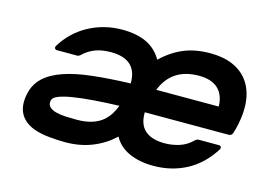

<svg xmlns="http://www.w3.org/2000/svg" viewBox="-65 -518 880 642"><g transform="rotate(15 375.0 -196.5)"><path d="M94.2 -280.3Q88.9 -280.3 86.7 -284.2Q84.5 -288.1 87.4 -293.5Q103 -319.3 124.3 -339.6Q145.5 -359.9 171.4 -374Q197.3 -388.2 226.8 -395.8Q256.3 -403.3 288.1 -403.3Q338.4 -403.3 372.6 -387Q406.7 -370.6 426.3 -336.4Q461.4 -370.1 501.2 -386.7Q541 -403.3 592.8 -403.3Q638.2 -403.3 671.1 -388.9Q704.1 -374.5 723.6 -347.7Q743.2 -320.8 748.5 -282.5Q753.9 -244.1 743.7 -196.8Q741.2 -187 739.3 -178.7Q737.3 -170.4 734.9 -164.1Q733.4 -160.6 730 -158.2Q726.6 -155.8 723.1 -155.8H431.6Q430.7 -113.8 453.9 -93.3Q477.1 -72.8 522.5 -72.8Q547.4 -72.8 573 -80.8Q598.6 -88.9 619.1 -109.9Q620.6 -111.3 623.5 -112.5Q626.5 -113.8 627.9 -113.8H699.7Q705.1 -113.8 707 -109.6Q709 -105.5 705.6 -100.1Q670.4 -44.4 618.9 -17.3Q567.4 9.8 504.9 9.8Q457.5 9.8 421.4 -6.1Q385.3 -22 367.7 -54.7Q335.4 -23.9 293.2 -7.1Q251 9.8 200.2 9.8Q173.3 9.8 143.6 6.8Q113.8 3.9 89.4 -4.9Q54.2 -19 40.5 -46.1Q26.9 -73.2 35.2 -112.8Q42.5 -147.9 67.1 -170.9Q91.8 -193.8 132.8 -207.8Q173.8 -221.7 231 -228Q288.1 -234.4 361.3 -236.8Q362.3 -320.8 270.5 -320.8Q239.7 -320.8 216.1 -311.8Q192.4 -302.7 173.8 -284.2Q172.9 -283.2 169.9 -281.7Q167 -280.3 165.5 -280.3ZM665.5 -238.3Q664.6 -277.8 642.1 -299.3Q619.6 -320.8 575.2 -320.8Q481.9 -320.8 449.2 -238.3ZM217.8 -72.8Q276.4 -72.8 308.6 -100.6Q319.8 -110.4 328.6 -123.8Q337.4 -137.2 344.2 -154.8Q296.4 -153.3 255.6 -150.1Q214.8 -147 184.8 -142.1Q154.8 -137.2 137.2 -130.1Q119.6 -123 117.7 -112.8Q114.7 -98.6 122.8 -90.6Q130.9 -82.5 145.5 -78.6Q160.2 -74.7 179.4 -73.7Q198.7 -72.8 217.8 -72.8Z"/></g></svg>

Font: Fibel Nord
Style: Bold Italic
Weight: 700
Designer: Peter Wiegel
Foundry: Peter Wioegel
Version: Version 000.000